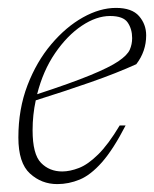

<svg xmlns="http://www.w3.org/2000/svg" viewBox="-20 -456 390 486"><path d="M298 -138.5Q266.5 -77.5 238 -45.2Q209.5 -13 181.8 -1.5Q154 10 125 10Q85 10 55.8 -16.8Q26.5 -43.5 26.5 -108Q26.5 -180 49.5 -240Q72.5 -300 109.8 -344Q147 -388 190 -412Q233 -436 273.5 -436Q314 -436 332 -415.2Q350 -394.5 350 -366.5Q350 -326 325 -293.5Q275.5 -271 209.8 -248Q144 -225 70.5 -202Q62.5 -165 62.5 -126.5Q62.5 -65.5 83.8 -43.8Q105 -22 137.5 -22Q157 -22 179.8 -30.8Q202.5 -39.5 228.2 -64.8Q254 -90 283 -138.5ZM258.5 -415.5Q224 -415.5 187 -390.8Q150 -366 119.5 -321.5Q89 -277 74 -217.5Q159.5 -245.5 208.2 -265.5Q257 -285.5 279.8 -301Q302.5 -316.5 308.5 -330.2Q314.5 -344 314.5 -359.5Q314.5 -382.5 303.2 -399Q292 -415.5 258.5 -415.5Z"/></svg>

Font: Newsreader Text ExtraLight
Style: Italic
Weight: 275
Italic angle: -17°
Designer: Hugues Gentile
Foundry: Production Type
Version: Version 1.001